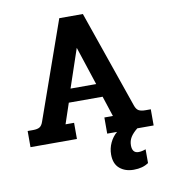

<svg xmlns="http://www.w3.org/2000/svg" viewBox="-92 -726 902 1018"><g transform="rotate(-10 358.5 -217.0)"><path d="M553 83Q553 125 587 125Q605 125 626 117V191Q595 213 546 213Q500 213 470.5 188Q441 163 441 113Q441 80 455 50Q469 20 493 0H440V-87H486L450 -197H268L231 -87H277V0H27V-87H56Q80 -87 92 -94.5Q104 -102 111 -123L296 -647H423L605 -123Q612 -102 624.5 -94.5Q637 -87 662 -87H690V0H602Q577 20 565 39.5Q553 59 553 83ZM428 -269 360 -476 290 -269Z"/></g></svg>

Font: Pridi Medium
Style: Regular
Weight: 500
Designer: Katatrad Team
Foundry: CadsonDemak
Version: Version 1.001